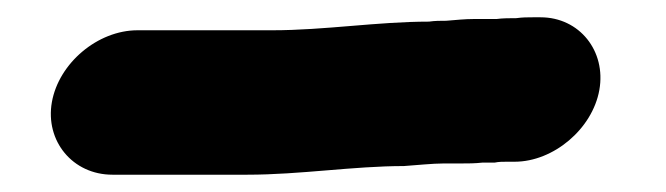

<svg xmlns="http://www.w3.org/2000/svg" viewBox="-20 -64 770 222"><path d="M110 138H266C327 138 389 128 447 128C462 127 480 125 493 125H513C521 125 529 125 538 124H552C557 123 561 123 566 123H575C620 123 665 85 673 40C681 -5 650 -44 605 -44H596C590 -44 584 -44 577 -43C570 -43 561 -43 554 -42H527C518 -42 508 -41 496 -40C489 -40 483 -40 476 -39C417 -39 355 -29 295 -29H139C93 -29 48 9 40 54C32 99 64 138 110 138Z"/></svg>

Font: Blanket
Style: BlkObl
Weight: 900
Foundry: Cannot Into Space Fonts
Version: Version 0.9